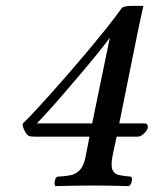

<svg xmlns="http://www.w3.org/2000/svg" viewBox="-20 -630 522 652"><path d="M470 -211Q482 -211 482 -200Q482 -189 470 -177.5Q458 -166 448 -166H376L362 -100Q356 -67 362 -53Q368 -39 384.5 -35.5Q401 -32 425 -30Q430 -26 427.5 -14.5Q425 -3 418 2Q378 1 351 0.5Q324 0 296 0Q266 0 237 0.5Q208 1 168 2Q164 -3 166 -14.5Q168 -26 174 -30Q198 -31 217.5 -34.5Q237 -38 251 -52.5Q265 -67 271 -100L284 -166H97Q84 -166 79 -168Q74 -170 71 -174Q66 -180 61 -191.5Q56 -203 57 -210Q75 -227 109 -264Q143 -301 184 -347.5Q225 -394 266 -442.5Q307 -491 341 -533.5Q375 -576 393 -602Q396 -606 405 -608Q414 -610 423 -610H467Q466 -606 461.5 -585.5Q457 -565 452 -541.5Q447 -518 444 -503L385 -211ZM353 -502Q340 -484 315.5 -453.5Q291 -423 260.5 -387Q230 -351 199.5 -315.5Q169 -280 144 -252.5Q119 -225 105 -211H293Z"/></svg>

Font: Libertinus Serif SemiBold
Style: Italic
Weight: 600
Italic angle: -11.5°
Designer: Philipp H. Poll, Khaled Hosny
Foundry: Caleb Maclennan
Version: Version 7.051;RELEASE